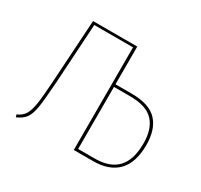

<svg xmlns="http://www.w3.org/2000/svg" viewBox="-116 -667 859 820"><g transform="rotate(30 314.0 -257.5)"><path d="M588 -173Q588 -87 546.5 -43.5Q505 0 425 0H330V-506H139L121 -212Q115 -125 109 -87Q103 -49 89.5 -29.5Q76 -10 46 3L42 -9Q67 -20 78.5 -38.5Q90 -57 96 -94Q102 -131 107 -213L126 -518H344V-332H424Q511 -332 549.5 -291Q588 -250 588 -173ZM574 -173Q574 -244 539 -281.5Q504 -319 424 -319H344V-13H425Q500 -13 537 -52.5Q574 -92 574 -173Z"/></g></svg>

Font: Fira Sans Compressed Hair
Style: Regular
Weight: 100
Width: 1
Designer: bBox Type GmbH & Carrois Corporate GbR & Edenspiekermann AG
Foundry: bBox Type GmbH & Carrois Corporate GbR & Edenspiekermann AG
Version: Version 4.301